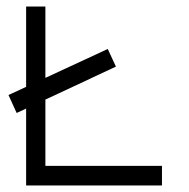

<svg xmlns="http://www.w3.org/2000/svg" viewBox="-20 -617 580 588"><path d="M31 -271 6 -326 60 -351V-597H119V-378.5L310 -467L335 -413L119 -312V-109H476V-49H60V-284.5Z"/></svg>

Font: 3270 Nerd Font
Style: Regular
Weight: 400
Monospace: yes
Version: Version 3.0.1;Nerd Fonts 3.3.0